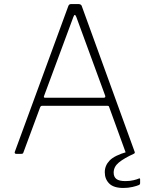

<svg xmlns="http://www.w3.org/2000/svg" viewBox="-20 -762 740 951"><path d="M60 0Q56 0 54 -2.5Q52 -5 53 -9L318 -731Q320 -737 323.5 -739.5Q327 -742 334 -742H367Q382 -742 385 -732L647 -10Q649 -6 646.5 -3Q644 0 639 0H615Q605 0 602 -8L521 -231Q520 -235 518 -236.5Q516 -238 511 -238H189Q182 -238 179 -231L96 -7Q95 -3 92.5 -1.5Q90 0 85 0H60ZM494 -278Q504 -278 501 -288L358 -678Q354 -688 350.5 -688Q347 -688 343 -677L198 -286Q195 -278 203 -278ZM499 91Q499 58 523 33Q547 8 610 -10L644 -1Q594 22 568.5 43Q543 64 543 93Q543 114 556.5 124.5Q570 135 601 135Q624 135 642 130.5Q660 126 666 123Q674 119 674 126V146Q674 151 669 154Q658 159 636.5 164Q615 169 591 169Q543 169 521 147Q499 125 499 91Z"/></svg>

Font: Libre Franklin Thin
Style: Regular
Weight: 100
Designer: Pablo Impallari, Rodrigo Fuenzalida, Nhung Nguyen
Foundry: Impallari Type
Version: Version 3.000